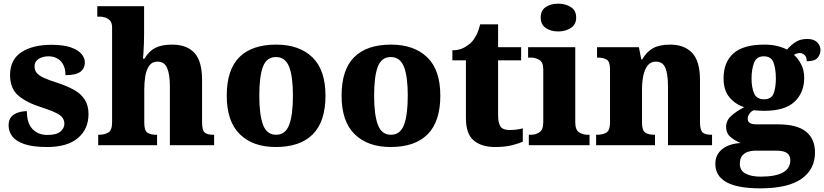

<svg xmlns="http://www.w3.org/2000/svg" viewBox="-20 -794 4508 1050"><path d="M238 10Q159 10 113 -6Q67 -22 47 -48.5Q27 -75 27 -108Q27 -139 42 -155.5Q57 -172 80 -179Q103 -186 127 -186Q127 -120 158 -88Q189 -56 239 -56Q289 -56 310.5 -74.5Q332 -93 332 -117Q332 -148 304 -166.5Q276 -185 210 -206Q124 -233 79.5 -272Q35 -311 35 -383Q35 -468 97 -508.5Q159 -549 261 -549Q327 -549 367 -535Q407 -521 425.5 -499Q444 -477 444 -454Q444 -419 419 -401Q394 -383 338 -383Q338 -432 312.5 -459Q287 -486 245 -486Q214 -486 191.5 -472Q169 -458 169 -431Q169 -411 180 -396.5Q191 -382 218.5 -369Q246 -356 297 -340Q346 -324 384 -303Q422 -282 443 -250Q464 -218 464 -170Q464 -88 406 -39Q348 10 238 10Z M517 0V-57H520Q551 -57 572 -69Q593 -81 593 -125V-644Q593 -670 580.5 -682.5Q568 -695 552.5 -699Q537 -703 526 -703H512V-760H768V-610Q768 -583 767 -555Q766 -527 764.5 -505Q763 -483 762 -473H770Q794 -514 829 -532Q864 -550 921 -550Q1002 -550 1043.5 -504.5Q1085 -459 1085 -358V-128Q1085 -82 1099 -69.5Q1113 -57 1147 -57H1151V0H909V-322Q909 -387 894 -422Q879 -457 842 -457Q812 -457 796 -434.5Q780 -412 774.5 -377Q769 -342 769 -305V-122Q769 -81 785.5 -69Q802 -57 835 -57H839V0Z M1488 10Q1363 10 1291.5 -60Q1220 -130 1220 -271Q1220 -412 1288.5 -481Q1357 -550 1491 -550Q1616 -550 1688 -481Q1760 -412 1760 -271Q1760 -130 1691 -60Q1622 10 1488 10ZM1490 -57Q1541 -57 1561.5 -111.5Q1582 -166 1582 -271Q1582 -376 1561 -429Q1540 -482 1489 -482Q1438 -482 1418 -429Q1398 -376 1398 -271Q1398 -166 1418.5 -111.5Q1439 -57 1490 -57Z M2116 10Q1991 10 1919.5 -60Q1848 -130 1848 -271Q1848 -412 1916.5 -481Q1985 -550 2119 -550Q2244 -550 2316 -481Q2388 -412 2388 -271Q2388 -130 2319 -60Q2250 10 2116 10ZM2118 -57Q2169 -57 2189.5 -111.5Q2210 -166 2210 -271Q2210 -376 2189 -429Q2168 -482 2117 -482Q2066 -482 2046 -429Q2026 -376 2026 -271Q2026 -166 2046.5 -111.5Q2067 -57 2118 -57Z M2687 10Q2614 10 2571 -25.5Q2528 -61 2528 -149V-464H2454V-519Q2492 -519 2518.5 -534Q2545 -549 2560 -565Q2574 -580 2586 -604Q2598 -628 2606 -661H2704V-536H2830V-464H2704V-165Q2704 -122 2717 -102.5Q2730 -83 2766 -83Q2786 -83 2805 -85.5Q2824 -88 2839 -92V-19Q2822 -11 2783 -0.5Q2744 10 2687 10Z M3033 -622Q2992 -622 2964.5 -641Q2937 -660 2937 -698Q2937 -737 2964.5 -755.5Q2992 -774 3033 -774Q3072 -774 3101.5 -755.5Q3131 -737 3131 -698Q3131 -660 3101.5 -641Q3072 -622 3033 -622ZM2872 0V-57H2884Q2910 -57 2930.5 -71Q2951 -85 2951 -127V-415Q2951 -453 2930 -466Q2909 -479 2884 -479H2868V-536H3126V-125Q3126 -84 3146.5 -70.5Q3167 -57 3193 -57H3204V0Z M3240 0V-57H3243Q3277 -57 3296.5 -69Q3316 -81 3316 -125V-415Q3316 -456 3298.5 -467.5Q3281 -479 3248 -479H3245V-536H3474L3487 -469H3492Q3516 -511 3551.5 -530.5Q3587 -550 3644 -550Q3723 -550 3765.5 -504.5Q3808 -459 3808 -358V-128Q3808 -82 3822.5 -69.5Q3837 -57 3870 -57H3874V0H3633V-322Q3633 -387 3619 -422Q3605 -457 3567 -457Q3538 -457 3521.5 -435.5Q3505 -414 3498 -379.5Q3491 -345 3491 -305V-122Q3491 -81 3508.5 -69Q3526 -57 3559 -57H3562V0Z M4137 236Q3892 236 3892 102Q3892 52 3929 22Q3966 -8 4031 -12Q4002 -23 3976.5 -43.5Q3951 -64 3951 -101Q3951 -135 3978.5 -160Q4006 -185 4050 -208Q4002 -223 3969.5 -261.5Q3937 -300 3937 -365Q3937 -454 3991 -502Q4045 -550 4160 -550Q4198 -550 4228 -543Q4258 -536 4284 -523Q4309 -551 4334 -566Q4359 -581 4395 -581Q4430 -581 4448.5 -563Q4467 -545 4467 -521Q4467 -496 4451 -477.5Q4435 -459 4392 -459Q4392 -483 4379.5 -493.5Q4367 -504 4355 -504Q4346 -504 4337 -501Q4328 -498 4322 -494Q4346 -473 4362 -441Q4378 -409 4378 -368Q4378 -288 4325.5 -238Q4273 -188 4160 -188Q4149 -188 4130 -189Q4111 -190 4102 -191Q4090 -187 4079.5 -173.5Q4069 -160 4069 -144Q4069 -128 4082 -121Q4095 -114 4114 -114H4234Q4338 -114 4387.5 -74.5Q4437 -35 4437 40Q4437 132 4363 184Q4289 236 4137 236ZM4158 -251Q4199 -251 4211 -283.5Q4223 -316 4223 -365Q4223 -416 4210.5 -451Q4198 -486 4157 -486Q4117 -486 4103.5 -450Q4090 -414 4090 -364Q4090 -316 4104 -283.5Q4118 -251 4158 -251ZM4139 172Q4302 172 4302 82Q4302 30 4229 30H4106Q4089 30 4070.5 36Q4052 42 4039 57.5Q4026 73 4026 102Q4026 139 4057.5 155.5Q4089 172 4139 172Z"/></svg>

Font: Noto Serif Tamil ExtraBold
Style: Italic
Weight: 800
Italic angle: -12°
Designer: Indian Type Foundry, Tom Grace, and the Monotype Design Team
Foundry: Monotype Imaging Inc.
Version: Version 2.003; ttfautohint (v1.8.4.7-5d5b)